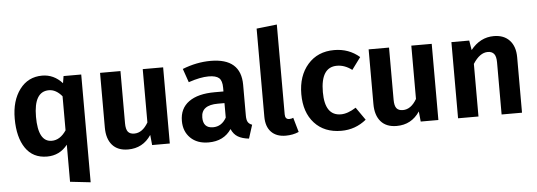

<svg xmlns="http://www.w3.org/2000/svg" viewBox="-57 -934 3722 1331"><g transform="rotate(-5 1803.5 -268.5)"><path d="M401 -530H524V220L382 204V-54Q327 16 239 16Q141 16 89.5 -59.5Q38 -135 38 -265Q38 -390 96.5 -468Q155 -546 253 -546Q334 -546 393 -481ZM281 -90Q339 -90 382 -154V-391Q340 -441 291 -441Q186 -441 186 -265Q186 -90 281 -90Z M1094 -530V0H971L964 -71Q906 16 803 16Q731 16 693 -27.5Q655 -71 655 -149V-530H797V-167Q797 -125 811 -107.5Q825 -90 855 -90Q912 -90 952 -159V-530Z M1636 -147Q1636 -116 1645 -101.5Q1654 -87 1674 -80L1644 14Q1597 9 1567.5 -8.5Q1538 -26 1522 -63Q1469 16 1363 16Q1284 16 1237.5 -29.5Q1191 -75 1191 -148Q1191 -235 1254.5 -281Q1318 -327 1435 -327H1496V-353Q1496 -402 1474.5 -421Q1453 -440 1402 -440Q1344 -440 1262 -412L1229 -507Q1328 -546 1425 -546Q1636 -546 1636 -361ZM1403 -86Q1463 -86 1496 -145V-246H1450Q1334 -246 1334 -160Q1334 -86 1403 -86Z M1900 16Q1835 16 1799 -21.5Q1763 -59 1763 -128V-741L1905 -757V-132Q1905 -97 1934 -97Q1950 -97 1962 -103L1991 -2Q1950 16 1900 16Z M2285 -546Q2387 -546 2461 -482L2399 -398Q2349 -436 2295 -436Q2182 -436 2182 -262Q2182 -98 2294 -98Q2341 -98 2399 -135L2461 -46Q2385 16 2287 16Q2169 16 2100.5 -59Q2032 -134 2032 -261Q2032 -388 2101 -467Q2170 -546 2285 -546Z M2963 -530V0H2840L2833 -71Q2775 16 2672 16Q2600 16 2562 -27.5Q2524 -71 2524 -149V-530H2666V-167Q2666 -125 2680 -107.5Q2694 -90 2724 -90Q2781 -90 2821 -159V-530Z M3396 -546Q3466 -546 3505.5 -503.5Q3545 -461 3545 -386V0H3403V-362Q3403 -405 3388 -422.5Q3373 -440 3345 -440Q3289 -440 3242 -366V0H3100V-530H3224L3235 -463Q3301 -546 3396 -546Z"/></g></svg>

Font: Fira Sans SemiBold
Style: Regular
Weight: 600
Designer: bBox Type GmbH & Carrois Corporate GbR & Edenspiekermann AG
Foundry: bBox Type GmbH & Carrois Corporate GbR & Edenspiekermann AG
Version: Version 4.301;PS 004.301;hotconv 1.0.88;makeotf.lib2.5.64775